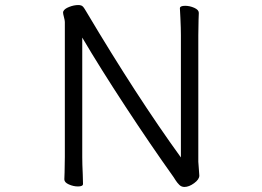

<svg xmlns="http://www.w3.org/2000/svg" viewBox="-20 -728 1040 761"><path d="M695 -657Q693 -687 693 -695Q693 -705 714 -705Q732 -705 750 -697Q768 -689 768 -677Q768 -661 767 -649L766 -588V-87L768 -60L770 -32Q770 -17 749.5 -2Q729 13 711 13Q699 13 690.5 4.5Q682 -4 676 -13.5Q670 -23 668 -26Q576 -155 477 -306Q378 -457 306 -579V-105Q306 -79 308 -37L309 1Q309 11 289 11Q271 11 253 3Q235 -5 235 -17Q235 -33 236 -45L237 -106V-641Q237 -647 233.5 -660Q230 -673 230 -678Q230 -682 231 -683Q235 -693 254 -700.5Q273 -708 290 -708Q296 -708 299 -707Q305 -706 309 -701.5Q313 -697 316.5 -691Q320 -685 322 -682Q523 -344 697 -104V-589Q697 -615 695 -657Z"/></svg>

Font: Iansui 0.93
Style: Regular
Weight: 400
Designer: But Ko / Fontworks Inc.
Foundry: zi-hi.com / Fontworks Inc.
Version: Version 0.931